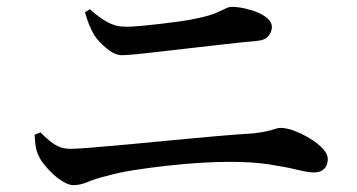

<svg xmlns="http://www.w3.org/2000/svg" viewBox="-20 -639 1040 560"><path d="M194 -99Q181 -99 165 -108.5Q149 -118 134.5 -131.5Q120 -145 108.5 -159.5Q97 -174 93 -184Q87 -196 84.5 -210Q82 -224 81 -246L98 -253Q117 -233 137.5 -219Q158 -205 186 -205Q203 -205 247 -208.5Q291 -212 350.5 -217.5Q410 -223 476.5 -229.5Q543 -236 606.5 -241.5Q670 -247 719 -250Q744 -253 759 -256.5Q774 -260 782.5 -263Q791 -266 798 -266Q816 -266 839.5 -257Q863 -248 885 -234.5Q907 -221 921.5 -205.5Q936 -190 936 -175Q936 -157 925.5 -146.5Q915 -136 896 -136Q879 -136 846.5 -144Q814 -152 765 -159.5Q716 -167 649 -167Q610 -167 562.5 -164Q515 -161 466 -155.5Q417 -150 372 -143Q327 -136 292 -126Q259 -118 236.5 -108.5Q214 -99 194 -99ZM336 -478Q315 -478 292 -497Q269 -516 255 -536Q246 -552 239.5 -568Q233 -584 228 -603L242 -612Q270 -587 294 -574Q318 -561 346 -561Q365 -561 392 -563.5Q419 -566 449 -569.5Q479 -573 507.5 -577Q536 -581 557 -586Q590 -593 608 -600.5Q626 -608 636.5 -613.5Q647 -619 656 -619Q673 -619 693.5 -614.5Q714 -610 732 -602.5Q750 -595 761.5 -584Q773 -573 773 -561Q773 -546 763 -534Q753 -522 732 -520Q688 -516 640 -510.5Q592 -505 543 -499.5Q494 -494 452 -489Q410 -484 379.5 -481Q349 -478 336 -478Z"/></svg>

Font: Noto Serif HK ExtraLight SemiBold
Style: Regular
Weight: 600
Version: Version 2.002-H1;hotconv 1.1.0;makeotfexe 2.6.0